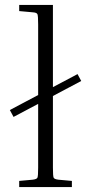

<svg xmlns="http://www.w3.org/2000/svg" viewBox="-20 -760 370 780"><path d="M58 -715V-740H195V-406L295 -459L310 -431L195 -370V-79Q195 -44 198 -38Q201 -32 217 -30L272 -25V0H58V-25L113 -30Q129 -32 132 -38Q135 -44 135 -79V-338L35 -285L20 -313L135 -374V-661Q135 -696 132 -702.5Q129 -709 113 -710Z"/></svg>

Font: Inria Serif Light
Style: Regular
Weight: 300
Designer: Black Foundry Team
Foundry: Black Foundry
Version: Version 1.000; ttfautohint (v1.8.3)